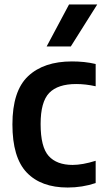

<svg xmlns="http://www.w3.org/2000/svg" viewBox="-20 -828 466 858"><path d="M282.5 10Q163.5 10 99.5 -57Q35.5 -124 35.5 -272Q35.5 -421.5 105.5 -487.5Q175.5 -553.5 301.5 -553.5Q329 -553.5 355.8 -550.8Q382.5 -548 407.5 -542V-442.5Q362.5 -452.5 320.5 -452.5Q238.5 -452.5 200 -412.8Q161.5 -373 161.5 -274Q161.5 -171 197.5 -131Q233.5 -91 304.5 -91Q348.5 -91 407.5 -109.5V-10Q348 10 282.5 10ZM188.5 -620.5 288.5 -808H414.5L296.5 -620.5Z"/></svg>

Font: Encode Sans Semi Condensed SemiBold
Style: Regular
Weight: 600
Width: 4
Designer: Multiple Designers
Foundry: Impallari Type
Version: Version 3.000; ttfautohint (v1.8.3) -l 8 -r 50 -G 200 -x 14 